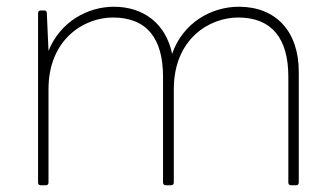

<svg xmlns="http://www.w3.org/2000/svg" viewBox="-20 -537 997 570"><path d="M124 -386 119 -498C119 -504 116 -506 111 -506H101C96 -506 93 -503 93 -498V5C93 10 96 13 101 13H116C121 13 124 10 124 5V-272C124 -421 230 -485 315 -485C416 -485 464 -423 464 -309V5C464 10 467 13 473 13H487C493 13 496 10 496 5V-272C496 -421 601 -485 687 -485C787 -485 836 -423 836 -309V5C836 10 839 13 844 13H859C864 13 867 10 867 5V-324C867 -444 799 -517 689 -517C608 -517 523 -470 491 -377C473 -465 408 -517 318 -517C241 -517 159 -473 124 -386Z"/></svg>

Font: LINE Seed JP_OTF Thin
Style: Regular
Weight: 250
Designer: LY Corporation & Fontrix & Fontworks
Version: Version 1.007